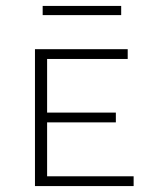

<svg xmlns="http://www.w3.org/2000/svg" viewBox="-20 -628 516 648"><path d="M98 0V-462H139V0ZM112 0V-33H431V0ZM112 -215V-248H371V-215ZM112 -429V-462H411V-429ZM124 -577V-608H389V-577Z"/></svg>

Font: Ysabeau SC ExtraLight
Style: Regular
Weight: 250
Designer: Christian Thalmann (Catharsis Fonts)
Version: Version 2.001;gftools[0.9.30]; featfreeze: smcp